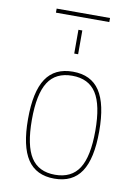

<svg xmlns="http://www.w3.org/2000/svg" viewBox="-92 -885 684 955"><g transform="rotate(10 250.0 -407.5)"><path d="M115.2 -804.7V-825.2H384.8V-804.7ZM240.2 -620.1V-740.2H259.8V-620.1ZM385.7 -56.2Q341.8 9.8 250 9.8Q158.2 9.8 114.3 -56.2Q70.3 -122.1 70.3 -260.3Q70.3 -398.4 114.3 -464.4Q158.2 -530.3 250 -530.3Q341.8 -530.3 385.7 -464.4Q429.7 -398.4 429.7 -260.3Q429.7 -122.1 385.7 -56.2ZM128.4 -69.8Q167 -9.8 250 -9.8Q333 -9.8 371.6 -69.8Q410.2 -129.9 410.2 -259.8Q410.2 -389.6 371.6 -449.7Q333 -509.8 250 -509.8Q167 -509.8 128.4 -449.7Q89.8 -389.6 89.8 -259.8Q89.8 -129.9 128.4 -69.8Z"/></g></svg>

Font: Mgen+ 1m thin
Style: Regular
Weight: 100
Designer: [Source Han Sans]
Ryoko NISHIZUKA  (kana & ideographs); Paul D. Hunt (Latin, Greek & Cyrillic); Wenlong ZHANG  (bopomofo
Version: Version 1.059.20150602